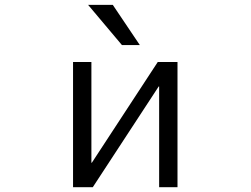

<svg xmlns="http://www.w3.org/2000/svg" viewBox="-20 -777 1040 797"><path d="M359.4 -519.5V-101.6H361.3L634.8 -519.5H716.8V0H640.6V-418H638.7L365.2 0H283.2V-519.5ZM345.7 -756.8H448.2L560.5 -589.8H486.3Z"/></svg>

Font: GenEi Gothic M SemiLight
Style: Regular
Weight: 350
Designer: o_tamon (Modified); [Source Han Sans]
Ryoko NISHIZUKA  (kana & ideographs); Paul D. Hunt (Latin, Greek & Cyrillic); Wenl
Version: Version 1.1a;Original Version 1.004